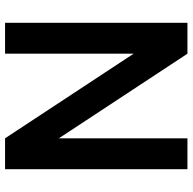

<svg xmlns="http://www.w3.org/2000/svg" viewBox="-21 -739 760 758"><g transform="rotate(-90 359.0 -360.0)"><path d="M70 0H192V-507.5L526 0H648V-720H526V-212.5L192 -720H70Z"/></g></svg>

Font: Eudonet
Style: Bold
Weight: 700
Designer: Mikhail Sharanda
Foundry: Mikhail Sharanda
Version: Version 4.503;Glyphs 3.1.2 (3151)